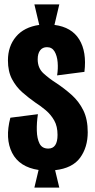

<svg xmlns="http://www.w3.org/2000/svg" viewBox="-20 -764 429 871"><path d="M136 87 155 7Q68 -6 35 -70.5Q2 -135 27 -230L152 -246Q146 -207 147 -171Q148 -135 159.5 -112.5Q171 -90 199 -90Q241 -90 241 -152Q241 -191 226 -217.5Q211 -244 188 -263.5Q165 -283 140 -299Q110 -320 81.5 -345Q53 -370 34.5 -405Q16 -440 16 -490Q16 -554 52.5 -597.5Q89 -641 158 -651L136 -744H249L227 -651Q305 -641 339.5 -585Q374 -529 363 -438L239 -422Q244 -452 241.5 -481.5Q239 -511 227.5 -530.5Q216 -550 193 -550Q173 -550 162 -535.5Q151 -521 151 -495Q151 -455 177.5 -431Q204 -407 234 -388Q272 -363 305 -333.5Q338 -304 358 -263.5Q378 -223 378 -164Q378 -96 343.5 -48.5Q309 -1 230 8L249 87Z"/></svg>

Font: Bricolage Grotesque 96pt Condensed Bricolage Grotesque 48pt Condensed Regular
Style: Bold
Weight: 700
Width: 3
Designer: Mathieu Triay
Foundry: Atelier Triay
Version: Version 1.001; ttfautohint (v1.8.4.7-5d5b);gftools[0.9.33.de